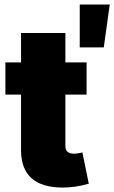

<svg xmlns="http://www.w3.org/2000/svg" viewBox="-20 -822 506 850"><path d="M363.3 -545.9V-403.3H269.5V-175.8Q269.5 -141.6 306.6 -141.6Q315.4 -141.6 327.4 -143.6Q339.4 -145.5 344.7 -147.5L373 -8.8Q339.4 0.5 312 4.4Q284.7 8.3 258.3 8.3Q73.2 8.3 73.2 -157.2V-403.3H3.9V-545.9H73.2V-675.8H269.5V-545.9ZM333 -612.3V-801.8H465.8L439.5 -612.3Z"/></svg>

Font: Inter Tight Black
Style: Regular
Weight: 900
Designer: Rasmus Andersson
Foundry: rsms
Version: Version 3.004; ttfautohint (v1.8.4.7-5d5b)